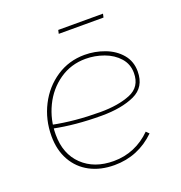

<svg xmlns="http://www.w3.org/2000/svg" viewBox="-124 -782 843 895"><g transform="rotate(-20 297.0 -334.0)"><path d="M63 -220Q63 -302 98.5 -371.5Q134 -441 196.5 -482.5Q259 -524 337 -524Q388 -524 436 -506Q484 -488 514 -452.5Q544 -417 544 -367Q544 -289 479.5 -259.5Q415 -230 316 -230Q185 -230 79 -252L81 -270Q189 -248 316 -248Q405 -248 465 -272.5Q525 -297 525 -366Q525 -410 497 -441.5Q469 -473 425 -489Q381 -505 335 -505Q262 -505 204.5 -465Q147 -425 115.5 -359.5Q84 -294 84 -220Q84 -124 142.5 -68Q201 -12 297 -12Q351 -12 398 -32Q445 -52 483 -90L497 -76Q455 -35 404 -14Q353 7 294 7Q225 7 173 -20.5Q121 -48 92 -99.5Q63 -151 63 -220ZM262 -675H484L480 -657H258Z"/></g></svg>

Font: Fixel Italic Variable Display Thin
Style: Italic
Weight: 100
Italic angle: -10°
Designer: AlfaBravo + MacPaw
Foundry: Kyrylo Tkachov, Marchela Mozhyna, Serhii Makarenko, Maria Weinstein, Zakhar Kryvoshyya
Version: Version 1.210;Glyphs 3.2 (3217)